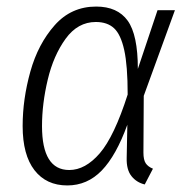

<svg xmlns="http://www.w3.org/2000/svg" viewBox="-20 -554 581 585"><path d="M400 -344 460 -523H513L418 -262L417 -89Q417 -67 424 -56.5Q431 -46 446 -40L421 8Q396 2 380.5 -17.5Q365 -37 366 -73L368 -174Q334 -80 290 -34.5Q246 11 185 11Q121 11 85 -35.5Q49 -82 49 -170Q49 -252 72.5 -336Q96 -420 146.5 -477Q197 -534 273 -534Q338 -534 369 -491Q400 -448 400 -344ZM108 -170Q108 -36 191 -36Q240 -36 284 -87Q328 -138 369 -266Q369 -354 358.5 -401.5Q348 -449 327.5 -468Q307 -487 272 -487Q217 -487 180 -436Q143 -385 125.5 -311.5Q108 -238 108 -170Z"/></svg>

Font: Fira Sans Condensed Light
Style: Italic
Weight: 300
Width: 3
Italic angle: -8°
Designer: Carrois Corporate & Edenspiekermann AG
Foundry: Carrois Corporate GbR & Edenspiekermann AG
Version: Version 4.203